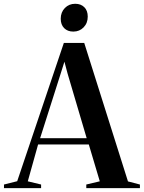

<svg xmlns="http://www.w3.org/2000/svg" viewBox="-60 -968 740 988"><path d="M28.5 -35.5 268.5 -747H373.5L598.5 -34.5L660 -18.5V0H384V-18.5L453.5 -35L397 -224.5H136L83 -35L151.5 -18.5V0H-39.5V-18.5ZM386 -257 288 -588.5 271.5 -650.5 252 -588.5 146.5 -257ZM316.5 -805.5Q288 -805.5 270.2 -823.2Q252.5 -841 252.5 -871.5Q252.5 -905 273.8 -926.8Q295 -948.5 326.5 -948.5H327.5Q356 -948.5 373.8 -931Q391.5 -913.5 391.5 -882.5Q391.5 -849 370.2 -827.2Q349 -805.5 317.5 -805.5Z"/></svg>

Font: Merriweather 144pt SemiBold
Style: Regular
Weight: 600
Version: Version 2.100